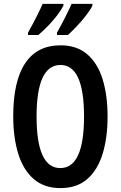

<svg xmlns="http://www.w3.org/2000/svg" viewBox="-20 -1008 620 987"><path d="M533 -409Q533 -300 507.5 -217Q482 -134 428.5 -87.5Q375 -41 291 -41Q207 -41 153 -88Q99 -135 73.5 -218.5Q48 -302 48 -410Q48 -591 109.5 -683Q171 -775 291 -775Q375 -775 428.5 -729Q482 -683 507.5 -600.5Q533 -518 533 -409ZM168 -409Q168 -144 290 -144Q412 -144 412 -409Q412 -674 291 -674Q168 -674 168 -409ZM455 -979Q445 -958 423 -929.5Q401 -901 375.5 -874Q350 -847 329 -828H273V-840Q296 -881 317.5 -924Q339 -967 348 -988H455ZM306 -979Q295 -957 274.5 -930Q254 -903 228 -876Q202 -849 177 -828H124V-840Q148 -883 169 -924.5Q190 -966 199 -988H306Z"/></svg>

Font: Noto Sans Tamil UI ExtraCondensed SemiBold
Style: Regular
Weight: 600
Width: 2
Designer: Jelle Bosma - Monotype Design Team
Foundry: Monotype Imaging Inc.
Version: Version 2.004; ttfautohint (v1.8.4.7-5d5b)